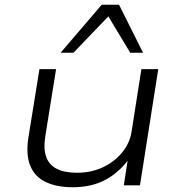

<svg xmlns="http://www.w3.org/2000/svg" viewBox="-20 -780 756 808"><path d="M286 8Q219 8 172.5 -14Q126 -36 107 -83.5Q88 -131 100 -204L146 -489H216L171 -209Q162 -154 174.5 -119.5Q187 -85 220 -69Q253 -53 304 -53Q365 -53 414 -76.5Q463 -100 495 -139.5Q527 -179 534 -228L575 -489H646L569 0H501L519 -116H526Q485 -57 426 -24.5Q367 8 286 8ZM235 -558 408 -760H481L582 -558H528L436 -711L289 -558Z"/></svg>

Font: Nunito Sans 10pt Expanded Light
Style: Italic
Weight: 300
Width: 7
Italic angle: -9°
Designer: Vernon Adams
Foundry: Vernon Adams
Version: Version 3.101;gftools[0.9.27]